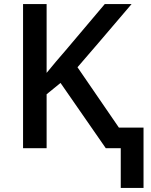

<svg xmlns="http://www.w3.org/2000/svg" viewBox="-20 -734 748 951"><path d="M363.8 -400.9 568.8 -102.1H690.9V196.8H578.1V0H503.9L279.8 -323.2L210.9 -267.1V0H94.2V-713.9H210.9V-373Q258.8 -431.6 306.2 -485.8L499 -713.9H631.8Q437.5 -485.4 363.8 -400.9Z"/></svg>

Font: Open Sans
Style: SemiBold
Weight: 600
Foundry: Ascender Corporation
Version: Version 1.10